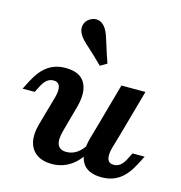

<svg xmlns="http://www.w3.org/2000/svg" viewBox="-103 -772 828 876"><g transform="rotate(15 311.0 -334.0)"><path d="M129.4 -358.6Q112.4 -358.6 99.4 -348.6Q86.3 -338.6 75.5 -318.1L59.2 -286H2L22.7 -326.3Q50 -379.3 85.2 -403.7Q120.3 -428 167.7 -428Q236.1 -428 260 -385.8Q283.9 -343.6 264.1 -269.7L246.9 -208.2H133.4L155.7 -286.7Q165 -320.9 158.7 -339.8Q152.4 -358.6 129.4 -358.6ZM269 -58.6Q295.8 -58.6 318.1 -73.6Q340.4 -88.7 357.5 -118.1L370.5 -88.1Q343.9 -38.7 305.3 -13.6Q266.8 11.6 218.4 11.6Q175.2 11.6 147.3 -7.8Q119.4 -27.2 111.1 -62.7Q102.9 -98.3 115.8 -145.2L133.4 -208.2H246.9L230.1 -146.4Q218.2 -103.2 228 -80.9Q237.8 -58.6 269 -58.6ZM433.8 -416.4H547.3L489.1 -208.2H375.7ZM492.8 -57.8Q509.7 -57.8 523 -67.8Q536.2 -77.8 546.7 -98.3L562.9 -130.3H620.2L599.4 -90Q572.1 -37 537 -12.7Q501.9 11.6 454.5 11.6Q386 11.6 362.1 -30.6Q338.2 -72.8 358.1 -146.7L375.7 -208.2H489.1L466.4 -129.7Q457.2 -95.5 463.5 -76.6Q469.8 -57.8 492.8 -57.8ZM249.5 -540.5Q226.1 -561.4 216.6 -571.5Q207.1 -581.6 199.8 -593.8Q187.2 -614.9 191.5 -635.9Q195.7 -656.9 215.6 -669.4Q237 -682.4 257.4 -677Q277.9 -671.6 292.5 -648.5Q299.8 -636.8 305.5 -621.1Q311.2 -605.4 318.6 -581.2Q323.9 -563.3 330.9 -541.7Q337.9 -520 346.4 -496.5L315 -478Q297.1 -496.2 280.2 -512.1Q263.3 -527.9 249.5 -540.5Z"/></g></svg>

Font: Playfair Micro SmCond SmLight
Style: Italic
Weight: 360
Width: 4
Italic angle: -15.6°
Designer: Claus Eggers Sørensen
Foundry: Claus Eggers Sørensen
Version: Version 2.203;Glyphs 3.3 (3326)